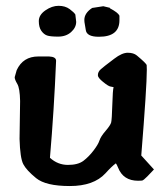

<svg xmlns="http://www.w3.org/2000/svg" viewBox="-20 -619 572 657"><path d="M318.8 -493.2H317.9Q275.9 -493.2 273.4 -517.1L269 -543.5Q268.6 -547.4 268.6 -550.8Q268.6 -574.2 295.4 -591.8L333.5 -597.7L356 -592.3V-590.8Q384.8 -575.2 387.7 -566.4H388.7V-549.8Q388.7 -493.2 318.8 -493.2ZM240.7 -544.4Q240.7 -524.9 223.4 -509.3Q206.1 -493.7 179 -493.7Q151.9 -493.7 140.9 -497.6Q129.9 -501.5 121.3 -513.7Q112.8 -525.9 112.8 -546.9Q112.8 -567.9 135.3 -583.5Q157.7 -599.1 180.4 -599.1Q203.1 -599.1 218.3 -587.9Q233.4 -576.7 237.8 -569.3ZM448.2 -429.2Q481 -401.9 481.9 -396Q482.4 -391.6 482.4 -380.4Q482.4 -322.3 463.4 -86.9L506.8 -39.1L484.4 -15.6Q470.7 -1.5 465.8 -1Q460 -0.5 452.6 -0.5Q401.4 -0.5 383.8 -45.9Q379.9 -55.7 376.5 -60.1Q362.3 -49.8 340.8 -25.9Q300.8 17.6 218.8 17.6Q136.7 17.6 103.5 -9.5Q70.3 -36.6 59.6 -57.4Q48.8 -78.1 46.9 -143.6L48.8 -273.4Q47.9 -317.4 39.1 -332Q30.3 -346.7 30.3 -354.5V-355L37.1 -378.9Q58.6 -425.8 111.3 -425.8H147.5Q171.9 -424.8 171.9 -411.1V-410.6Q165 -243.2 150.9 -79.1Q177.7 -54.7 212.4 -54.7Q247.1 -54.7 265.6 -68.8Q284.2 -83 300 -103.8Q315.9 -124.5 320.3 -138.2Q324.7 -151.9 341.3 -171.1Q357.9 -190.4 360.4 -200Q362.8 -209.5 364.3 -260.3Q365.7 -311 368.7 -320.8Q365.7 -321.8 358.4 -322.8Q351.1 -323.7 333 -338.4Q314.9 -353 314.9 -361.3Q314.9 -373.5 325 -382.1Q335 -390.6 339.8 -394.3Q344.7 -397.9 371.1 -418.2Q397.5 -438.5 417.2 -438.5Q437 -438.5 448.2 -429.2Z"/></svg>

Font: Drukaatie burti
Style: Demi
Weight: 600
Version: Version 0.14